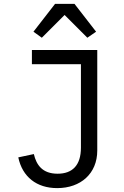

<svg xmlns="http://www.w3.org/2000/svg" viewBox="-20 -955 640 987"><path d="M144 -698V-625H396V-196C396 -105 352 -62 276 -62C198 -62 167 -107 154 -163L74 -146C95 -46 168 12 274 12C395 12 480 -63 480 -181V-698ZM263 -935 152 -792 195 -761 312 -878 429 -761 474 -792 363 -935Z"/></svg>

Font: IBM Plex Mono
Style: Regular
Weight: 400
Monospace: yes
Designer: Mike Abbink, Paul van der Laan, Pieter van Rosmalen
Foundry: Bold Monday
Version: Version 2.004